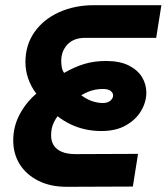

<svg xmlns="http://www.w3.org/2000/svg" viewBox="-20 -720 642 740"><path d="M237 0Q174 0 127.5 -23.5Q81 -47 56 -87Q31 -127 31 -179Q31 -232 55.5 -278.5Q80 -325 120 -359Q100 -385 89 -416.5Q78 -448 78 -480Q78 -547 113 -596.5Q148 -646 208 -673Q268 -700 342 -700H602L582 -574H307Q264 -574 240 -548.5Q216 -523 216 -485Q216 -474 218 -461.5Q220 -449 227 -439Q267 -462 305 -473.5Q343 -485 389 -485Q442 -485 476.5 -467.5Q511 -450 527.5 -422.5Q544 -395 544 -363Q544 -327 524 -293Q504 -259 465.5 -237Q427 -215 371 -215Q339 -215 309 -221.5Q279 -228 252 -241Q225 -254 202 -272Q190 -256 183.5 -238.5Q177 -221 177 -198Q177 -176 187 -160Q197 -144 218 -135Q239 -126 272 -126L512 -127L492 -1ZM376 -323Q396 -323 406 -332.5Q416 -342 416 -352Q416 -362 406.5 -369.5Q397 -377 377 -377Q356 -377 337 -372Q318 -367 293 -353Q316 -336 337 -329.5Q358 -323 376 -323Z"/></svg>

Font: MuseoModerno Thin SemiBold
Style: Italic
Weight: 600
Italic angle: -9°
Version: Version 1.003